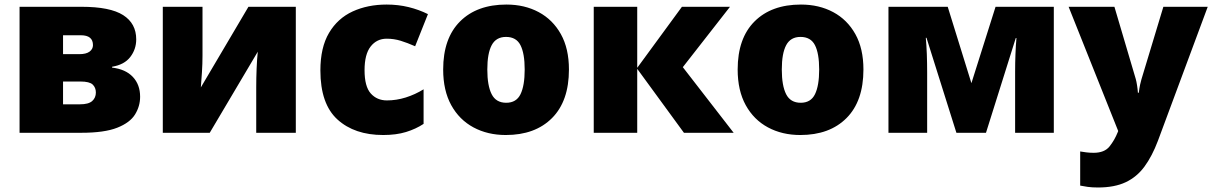

<svg xmlns="http://www.w3.org/2000/svg" viewBox="-20 -583 5323 843"><path d="M578.1 -410.2Q578.1 -366.7 552 -332.8Q525.9 -298.8 472.2 -290V-286.1Q531.2 -279.3 563.2 -245.4Q595.2 -211.4 595.2 -158.2Q595.2 -116.7 573 -80.6Q550.8 -44.4 494.6 -22.2Q438.5 0 336.9 0H65.9V-553.2H337.9Q463.4 -553.2 520.8 -516.6Q578.1 -480 578.1 -410.2ZM388.2 -384.8Q388.2 -428.2 335 -428.2H256.8V-345.2H328.1Q358.4 -345.2 373.3 -356.4Q388.2 -367.7 388.2 -384.8ZM400.9 -176.8Q400.9 -198.2 387 -211.7Q373 -225.1 333 -225.1H256.8V-125H331.1Q368.7 -125 384.8 -139.4Q400.9 -153.8 400.9 -176.8Z M869.1 -553.2V-337.9Q869.1 -303.7 866.7 -266.4Q864.3 -229 861.8 -199.2L1070.8 -553.2H1278.8V0H1105V-200.2Q1105 -239.3 1106.7 -281.5Q1108.4 -323.7 1111.8 -356L900.9 0H694.8V-553.2Z M1662.6 9.8Q1536.6 9.8 1461.7 -58.3Q1386.7 -126.5 1386.7 -273.9Q1386.7 -374.5 1424.6 -438.5Q1462.4 -502.4 1528.3 -532.7Q1594.2 -563 1677.7 -563Q1728.5 -563 1774.2 -551.8Q1819.8 -540.5 1858.9 -521L1802.7 -379.9Q1768.6 -395 1739 -404.1Q1709.5 -413.1 1677.7 -413.1Q1634.3 -413.1 1607.4 -378.9Q1580.6 -344.7 1580.6 -274.9Q1580.6 -203.1 1607.9 -172.6Q1635.3 -142.1 1678.7 -142.1Q1720.2 -142.1 1761.5 -155Q1802.7 -168 1839.8 -190.9V-39.1Q1805.7 -16.6 1762.7 -3.4Q1719.7 9.8 1662.6 9.8Z M2478 -277.8Q2478 -139.2 2403.8 -64.7Q2329.6 9.8 2200.7 9.8Q2121.1 9.8 2058.8 -23.7Q1996.6 -57.1 1961.2 -121.3Q1925.8 -185.5 1925.8 -277.8Q1925.8 -415 2000 -489Q2074.2 -563 2203.6 -563Q2283.2 -563 2345.2 -529.8Q2407.2 -496.6 2442.6 -433.1Q2478 -369.6 2478 -277.8ZM2119.6 -277.8Q2119.6 -207 2138.7 -169.4Q2157.7 -131.8 2202.6 -131.8Q2247.1 -131.8 2265.4 -169.4Q2283.7 -207 2283.7 -277.8Q2283.7 -348.6 2265.1 -384.8Q2246.6 -420.9 2201.7 -420.9Q2158.2 -420.9 2138.9 -384.8Q2119.6 -348.6 2119.6 -277.8Z M2974.1 -553.2H3185.1L2978 -288.1L3201.2 0H2982.9L2777.8 -280.8V0H2586.9V-553.2H2777.8V-285.2Z M3771 -277.8Q3771 -139.2 3696.8 -64.7Q3622.6 9.8 3493.7 9.8Q3414.1 9.8 3351.8 -23.7Q3289.6 -57.1 3254.2 -121.3Q3218.8 -185.5 3218.8 -277.8Q3218.8 -415 3293 -489Q3367.2 -563 3496.6 -563Q3576.2 -563 3638.2 -529.8Q3700.2 -496.6 3735.6 -433.1Q3771 -369.6 3771 -277.8ZM3412.6 -277.8Q3412.6 -207 3431.6 -169.4Q3450.7 -131.8 3495.6 -131.8Q3540 -131.8 3558.3 -169.4Q3576.7 -207 3576.7 -277.8Q3576.7 -348.6 3558.1 -384.8Q3539.6 -420.9 3494.6 -420.9Q3451.2 -420.9 3431.9 -384.8Q3412.6 -348.6 3412.6 -277.8Z M4606.9 -553.2V0H4437V-268.1Q4437 -307.6 4438.5 -345.7Q4439.9 -383.8 4442.9 -416H4439.9L4309.1 0H4179.2L4047.9 -417H4044.9Q4050.8 -351.1 4050.8 -264.2V0H3880.9V-553.2H4141.1L4245.1 -217.8L4351.1 -553.2Z M4671.9 -553.2H4873L4966.8 -235.8Q4969.7 -225.6 4972.4 -208.5Q4975.1 -191.4 4976.1 -175.8H4980Q4982.4 -195.8 4985.6 -210.7Q4988.8 -225.6 4991.7 -234.9L5087.9 -553.2H5282.7L5064 35.2Q5038.6 102.5 5005.1 148.2Q4971.7 193.8 4922.6 217Q4873.5 240.2 4800.8 240.2Q4774.4 240.2 4755.6 237.5Q4736.8 234.9 4722.7 231.9V82Q4733.4 84 4749 85.9Q4764.6 87.9 4781.7 87.9Q4829.1 87.9 4851.3 60.3Q4873.5 32.7 4887.7 -2.9L4889.6 -7.8Z"/></svg>

Font: Open Sans ExtraBold
Style: Regular
Weight: 800
Designer: Monotype Design Team
Foundry: Monotype Imaging Inc.
Version: Version 3.003; ttfautohint (v1.8.4)